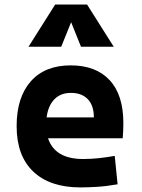

<svg xmlns="http://www.w3.org/2000/svg" viewBox="-20 -815 626 845"><path d="M334 9.8Q199.7 9.8 126.5 -59.8Q53.2 -129.4 53.2 -259.8Q53.2 -386.7 115.5 -457Q177.7 -527.3 291 -527.3Q401.9 -527.3 462.4 -462.4Q522.9 -397.5 522.9 -273.4Q522.9 -238.3 520 -206.5H191.4Q221.7 -115.2 345.7 -115.2Q380.9 -115.2 415 -118.9Q449.2 -122.6 484.9 -128.9L497.6 -3.9Q447.8 4.9 406.7 7.3Q365.7 9.8 334 9.8ZM185.1 -298.3H393.1Q393.1 -350.6 366.5 -378.4Q339.8 -406.2 292 -406.2Q247.1 -406.2 219.5 -378.2Q191.9 -350.1 185.1 -298.3ZM105.5 -609.4 222.7 -794.9H363.3L480.5 -609.4H336.4L293 -717.3L249.5 -609.4Z"/></svg>

Font: Cascadia Mono
Style: Bold
Weight: 700
Monospace: yes
Designer: Aaron Bell
Foundry: Saja Typeworks
Version: Version 2404.023; ttfautohint (v1.8.4)